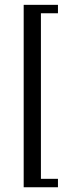

<svg xmlns="http://www.w3.org/2000/svg" viewBox="-20 -643 292 809"><path d="M79.8 146V-622.6H224.2V-587.1H152.4V110.5H224.2V146Z"/></svg>

Font: Playfair 9pt Light
Style: Regular
Weight: 300
Designer: Claus Eggers Sørensen
Foundry: Claus Eggers Sørensen
Version: Version 2.001;gftools[0.9.30]